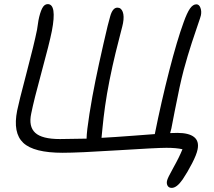

<svg xmlns="http://www.w3.org/2000/svg" viewBox="-20 -746 1036 929"><path d="M811 163.1Q796.9 163.1 791 152.8Q785.2 142.6 788.1 128.9Q790.5 115.7 819.3 64.5Q848.1 13.2 862.8 -23.9Q833 -30.8 785.2 -30.8Q740.2 -30.8 549.8 -18.8Q359.4 -6.8 283.2 -6.8Q143.6 -6.8 92.5 -54.9Q41.5 -103 63 -210.9Q70.3 -248.5 107.9 -391.1Q145.5 -533.7 159.2 -602.1Q165.5 -643.6 166 -647Q173.3 -684.6 183.8 -705.3Q194.3 -726.1 210.9 -726.1Q255.9 -726.1 231 -596.2Q218.8 -535.2 181.4 -398.4Q144 -261.7 130.9 -195.8Q117.7 -133.8 150.4 -103.5Q183.1 -73.2 270 -73.2Q313 -73.2 398.9 -75.2Q399.4 -109.9 412.8 -195.1Q426.3 -280.3 441.9 -356Q456.1 -426.3 480.5 -533.7Q504.9 -641.1 513.2 -667Q524.9 -709 547.9 -709Q566.4 -709 574 -688.2Q581.5 -667.5 575.2 -633.8Q573.2 -622.6 564 -588.1Q554.7 -553.7 539.6 -491.7Q524.4 -429.7 509.8 -356.9Q496.6 -290 488.5 -232.7Q480.5 -175.3 476.1 -128.7Q471.7 -82 471.2 -79.1Q528.3 -82 625.5 -89.4Q722.7 -96.7 729 -97.2Q760.7 -255.4 798.8 -403.6Q836.9 -551.8 868.2 -637.2Q884.8 -684.1 899.2 -704.6Q913.6 -725.1 930.2 -725.1Q943.4 -725.1 949.7 -708.5Q956.1 -691.9 952.1 -671.9Q950.2 -663.1 939.2 -631.8Q928.2 -600.6 908.2 -539.6Q888.2 -478.5 869.1 -408.2Q859.4 -371.6 848.9 -323.5Q838.4 -275.4 825.2 -207.3Q812 -139.2 809.1 -124Q804.7 -106.4 803.2 -102.1Q810.1 -102.1 821.3 -102.5Q832.5 -103 837.9 -103Q893.6 -103 918.9 -83Q944.3 -63 936 -22.9Q931.2 2 909.2 44.7Q887.2 87.4 863.8 122.1Q835.4 163.1 811 163.1Z"/></svg>

Font: Shantell Sans Bouncy
Style: Italic
Weight: 300
Italic angle: -11.31°
Designer: Stephen Nixon, Anya Danilova, Shantell Martin
Foundry: Arrow Type
Version: Version 1.006;[9816181b4]